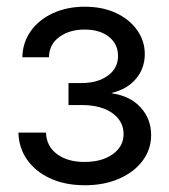

<svg xmlns="http://www.w3.org/2000/svg" viewBox="-20 -547 506 575"><path d="M234.4 7.8Q174.8 7.8 130.1 -12.9Q85.4 -33.7 60.8 -69.3Q36.1 -105 35.2 -149.9H117.7Q119.1 -108.9 150.9 -85.4Q182.6 -62 232.9 -62Q285.2 -62 317.6 -85.2Q350.1 -108.4 350.1 -145.5Q350.1 -184.1 316.4 -208.3Q282.7 -232.4 224.1 -232.4H185.1V-298.3H224.1Q272.9 -298.3 303.2 -320.6Q333.5 -342.8 333.5 -379.4Q333.5 -415 306.2 -436.8Q278.8 -458.5 233.4 -458.5Q188.5 -458.5 158 -436.5Q127.4 -414.6 126.5 -375.5H46.9Q47.9 -419.9 72.3 -454.1Q96.7 -488.3 138.9 -507.6Q181.2 -526.9 233.9 -526.9Q287.6 -526.9 327.9 -507.8Q368.2 -488.8 390.9 -456.5Q413.6 -424.3 413.6 -385.3Q413.6 -342.3 387.2 -311Q360.8 -279.8 314.5 -268.6V-267.6Q369.6 -259.8 401.1 -225.3Q432.6 -190.9 432.6 -142.6Q432.6 -99.6 407 -65.4Q381.3 -31.2 336.4 -11.7Q291.5 7.8 234.4 7.8Z"/></svg>

Font: Inter Display
Style: Regular
Weight: 400
Designer: Rasmus Andersson
Foundry: rsms
Version: Version 4.001;git-9221beed3